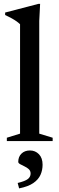

<svg xmlns="http://www.w3.org/2000/svg" viewBox="-20 -742 312 1010"><path d="M186.5 -39 257 -17.5V0H16V-17.5L85.5 -39V-614.5Q78.5 -621.5 67.8 -629.2Q57 -637 41.8 -645.5Q26.5 -654 7 -663V-676L181.5 -721.5H191L186.5 -632ZM73 220.5Q112.5 211 126.8 199.5Q141 188 141 171Q141 156.5 131.2 147.8Q121.5 139 108.5 133Q95.5 127 85.8 121.5Q76 116 76 109.5Q76 82.5 93 66Q110 49.5 137.5 49.5Q165.5 49.5 184.8 69.2Q204 89 204 124.5Q204 153 193 177.8Q182 202.5 155.2 221Q128.5 239.5 80.5 249Z"/></svg>

Font: Newsreader 36pt Medium
Style: Regular
Weight: 500
Designer: Hugues Gentile
Foundry: Production Type
Version: Version 1.003